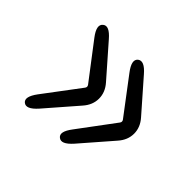

<svg xmlns="http://www.w3.org/2000/svg" viewBox="-98 -613 666 666"><g transform="rotate(45 235.0 -280.0)"><path d="M127 -110Q95 -74 77 -89Q60 -103 88 -141L188 -274Q193 -281 188 -288L88 -419Q59 -457 78 -472Q96 -487 127 -451L226 -338Q249 -312 249 -281Q249 -250 226 -224ZM299 -110Q267 -74 249 -89Q231 -103 260 -141L359 -274Q364 -281 359 -288L260 -419Q231 -457 249 -472Q268 -487 299 -451L398 -338Q421 -312 421 -281Q421 -250 398 -224Z"/></g></svg>

Font: Resource Han Rounded JP Normal
Style: Regular
Weight: 350
Designer: Cyano Hao (round all glyphs); Ryoko NISHIZUKA 西塚涼子 (kana, bopomofo & ideographs); Paul D. Hunt (Latin, Greek & Cyrillic)
Foundry: Cyano Hao
Version: 0.990